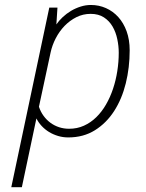

<svg xmlns="http://www.w3.org/2000/svg" viewBox="-20 -548 595 780"><path d="M260.7 -24.9Q293.5 -24.9 321 -37.4Q348.6 -49.8 371.1 -71.8Q393.6 -93.8 410.6 -123.3Q427.7 -152.8 439.2 -187.3Q450.7 -221.7 456.5 -259Q462.4 -296.4 462.4 -334Q462.4 -360.8 456.5 -388.9Q450.7 -417 437.5 -439.9Q424.3 -462.9 402.3 -477.3Q380.4 -491.7 348.1 -491.7Q317.4 -491.7 290.5 -478.3Q263.7 -464.8 242.4 -442.9Q221.2 -420.9 206.5 -392.6Q191.9 -364.3 185.5 -334.5L138.2 -114.3Q145 -93.8 157 -77.4Q168.9 -61 184.8 -49.3Q200.7 -37.6 220 -31.2Q239.3 -24.9 260.7 -24.9ZM68.8 212.4H25.9L180.2 -517.1H213.4L209 -448.7Q219.2 -463.9 234.6 -478.3Q250 -492.7 268.3 -503.7Q286.6 -514.6 307.4 -521.2Q328.1 -527.8 349.1 -527.8Q381.8 -527.8 410.4 -515.1Q439 -502.4 460.4 -478.8Q481.9 -455.1 494.4 -420.9Q506.8 -386.7 506.8 -343.8Q506.8 -273.4 491 -209.5Q475.1 -145.5 443.6 -96.7Q412.1 -47.9 365.5 -18.8Q318.8 10.3 257.3 10.3Q235.8 10.3 216.1 4.4Q196.3 -1.5 179.4 -11.7Q162.6 -22 149.4 -36.1Q136.2 -50.3 127.9 -66.9Z"/></svg>

Font: Ufes Sans Thin
Style: Italic
Weight: 100
Designer: Ricardo Esteves & Thais Bronze
Foundry: ProDesignUfes - Ricardo Esteves, Thais Bronze
Version: Version 2.0